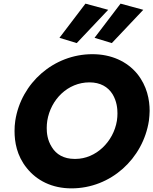

<svg xmlns="http://www.w3.org/2000/svg" viewBox="-20 -1014 843 1056"><path d="M402 -777 575 -960 450 -994 307 -806ZM595 -777 768 -960 643 -994 500 -806ZM64 -350C61 -331 60 -312 60 -293C60 -234 72 -158 127 -90C182 -21 266 22 373 22C590 22 767 -142 799 -350C801 -369 803 -387 803 -404C803 -465 789 -541 734 -609C678 -676 593 -716 488 -716C276 -716 96 -558 64 -350ZM240 -350C259 -467 353 -561 472 -561C532 -561 574 -536 599 -496C623 -456 626 -416 626 -390C626 -377 625 -364 623 -350C604 -234 507 -140 395 -140C393 -140 392 -140 390 -140C331 -140 289 -165 265 -205C240 -244 237 -284 237 -310C237 -323 238 -336 240 -350Z"/></svg>

Font: Jost
Style: Bold Italic
Weight: 700
Italic angle: -5°
Version: Version 3.710